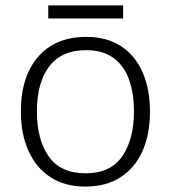

<svg xmlns="http://www.w3.org/2000/svg" viewBox="-20 -678 630 708"><path d="M533 -267Q533 -183 505.5 -121Q478 -59 424.5 -24.5Q371 10 294 10Q220 10 167 -24Q114 -58 85.5 -120.5Q57 -183 57 -267Q57 -396 121 -469Q185 -542 298 -542Q374 -542 426.5 -507.5Q479 -473 506 -411Q533 -349 533 -267ZM116 -267Q116 -164 159.5 -101.5Q203 -39 295 -39Q388 -39 431 -102Q474 -165 474 -267Q474 -333 456 -384Q438 -435 399 -464Q360 -493 297 -493Q207 -493 161.5 -433Q116 -373 116 -267ZM434 -658V-610H158V-658Z"/></svg>

Font: Noto Sans Lao Looped Light
Style: Regular
Weight: 300
Designer: Mark Frömberg, Ben Mitchell
Foundry: The Fontpad Ltd
Version: Version 1.002; ttfautohint (v1.8.4.7-5d5b)